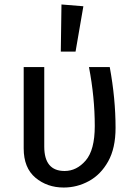

<svg xmlns="http://www.w3.org/2000/svg" viewBox="-20 -827 607 859"><path d="M265 12Q191 12 138.5 -32Q86 -76 86 -163V-527H178V-171Q178 -62 269 -62Q323 -62 363.5 -109Q404 -156 404 -263Q404 -392 378 -527H471Q497 -386 497 -255Q497 -164 464 -105Q431 -46 378 -17Q325 12 265 12ZM318 -596H252L255 -807L353 -799Z"/></svg>

Font: Trujillo
Style: Regular
Weight: 400
Designer: Fira Sans original fonts by bBox Type GmbH, Carrois Corporate GbR, & Edenspiekermann AG / Changes by Cristiano Sobral
Foundry: Fira Sans original fonts by bBox Type GmbH, Carrois Corporate GbR, & Edenspiekermann AG / Changes by Cristiano Sobral
Version: Version 4.301;October 17, 2021;FontCreator 14.0.0.2814 64-bi